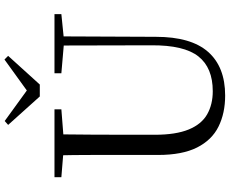

<svg xmlns="http://www.w3.org/2000/svg" viewBox="-102 -884 1002 837"><g transform="rotate(-90 398.5 -465.0)"><path d="M290 -945 450 -829H396L558 -946L574 -930L449 -792H397L273 -930ZM401 16Q324 16 265.5 -13Q207 -42 174.5 -106.5Q142 -171 142 -276V-391Q142 -476 142 -560.5Q142 -645 140 -728H232Q231 -645 230.5 -561Q230 -477 230 -391V-291Q230 -199 253 -143Q276 -87 319 -62.5Q362 -38 420 -38Q522 -38 571.5 -100.5Q621 -163 620 -306L619 -728H659L657 -286Q657 -133 591.5 -58.5Q526 16 401 16ZM45 -698V-728H341V-698L201 -687H180ZM498 -698V-728H756V-698L647 -687H626Z"/></g></svg>

Font: Noto Serif JP
Style: Regular
Weight: 400
Designer: Ryoko NISHIZUKA  (kana & ideographs); Frank Grießhammer (Latin, Greek & Cyrillic); Wenlong ZHANG  (bopomofo); Sandoll Co
Foundry: Adobe
Version: Version 2.003-H1;hotconv 1.1.1;makeotfexe 2.6.0